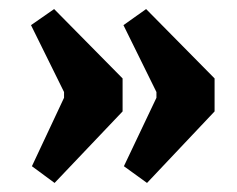

<svg xmlns="http://www.w3.org/2000/svg" viewBox="-20 -443 526 426"><path d="M101.1 -37.1 50.8 -74.2 122.1 -226.1V-238.8L48.8 -387.2L100.1 -422.9L252 -269V-195.8ZM306.2 -37.1 254.9 -74.2 327.1 -226.1V-238.8L253.9 -387.2L304.2 -422.9L456.1 -269V-195.8Z"/></svg>

Font: Grenze
Style: Bold
Weight: 700
Designer: Renata Polastri
Foundry: Omnibus-Type
Version: Version 1.002;PS 001.002;hotconv 1.0.88;makeotf.lib2.5.64775